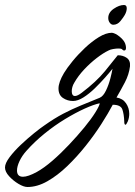

<svg xmlns="http://www.w3.org/2000/svg" viewBox="-210 -423 540 768"><path d="M-100 325Q-115 325 -136 312.5Q-157 300 -173.5 282Q-190 264 -190 247Q-190 230 -171.5 205.5Q-153 181 -126.5 156Q-100 131 -74 110Q-48 89 -33 79Q8 50 42.5 32Q77 14 112 -0.5Q147 -15 189 -32Q203 -38 214 -61Q225 -84 231.5 -109.5Q238 -135 240 -148Q230 -135 211 -113.5Q192 -92 169.5 -70Q147 -48 124 -33.5Q101 -19 82 -19Q60 -19 42 -31Q24 -43 24 -69Q24 -94 46 -131Q58 -151 80 -178Q102 -205 129.5 -231Q157 -257 185.5 -274.5Q214 -292 238 -292Q252 -290 269 -276Q286 -262 291 -248Q294 -239 294 -232Q294 -221 287 -221Q282 -221 278 -226Q275 -229 265 -229Q255 -229 243 -227Q231 -225 224 -221Q203 -211 177 -191Q151 -171 127 -145.5Q103 -120 87 -92Q82 -84 79.5 -75Q77 -66 77 -58Q77 -39 90 -39Q100 -39 117 -52Q175 -96 209.5 -138Q244 -180 261 -202Q282 -202 297 -191.5Q312 -181 310 -158Q306 -125 289.5 -93.5Q273 -62 256 -33Q281 -29 294 -10Q307 9 307 32Q307 48 301 63Q295 76 292 76Q287 76 287 63Q286 34 279.5 15Q273 -4 241 -4Q223 30 195.5 73Q168 116 133 160Q98 204 59 241.5Q20 279 -20.5 302Q-61 325 -100 325ZM-118 284Q-98 284 -63 265Q-34 249 -0.5 220Q33 191 66.5 155.5Q100 120 127.5 86.5Q155 53 171.5 26.5Q188 0 189 -10Q165 -5 128.5 11.5Q92 28 50 53.5Q8 79 -32 111.5Q-72 144 -104 180Q-122 200 -132 221.5Q-142 243 -142 259Q-142 284 -118 284ZM243 -324Q235 -324 229 -332Q223 -340 223 -351Q223 -373 245 -388Q267 -403 286 -403Q297 -403 297 -390Q297 -377 289 -363Q284 -354 272 -339Q260 -324 243 -324Z"/></svg>

Font: The Nautigal
Style: Bold
Weight: 700
Designer: Robert E. Leuschke
Foundry: Robert E. Leuschke
Version: Version 1.100; ttfautohint (v1.8.3)